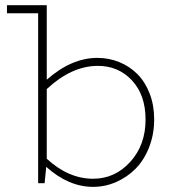

<svg xmlns="http://www.w3.org/2000/svg" viewBox="-20 -706 673 740"><path d="M355 -482.9Q399.9 -482.9 439.9 -466.6Q480 -450.2 509.8 -420.2Q539.6 -390.1 556.9 -345.2Q574.2 -300.3 574.2 -246.1Q574.2 -188.5 554.9 -138.9Q535.6 -89.4 503.2 -56.4Q470.7 -23.4 428 -4.6Q385.3 14.2 338.9 14.2Q244.1 14.2 158.2 -63L151.9 0H127V-654.8H6.8V-686H160.2V-398.9Q255.9 -482.9 355 -482.9ZM338.9 -17.1Q422.9 -17.1 481.9 -82Q541 -147 541 -245.1Q541 -340.8 487.8 -397Q434.6 -453.1 355 -452.1Q255.4 -451.2 160.2 -362.8V-94.2Q244.1 -17.1 338.9 -17.1Z"/></svg>

Font: BioRhyme ExtraLight
Style: Regular
Weight: 275
Designer: Aoife Mooney
Foundry: Aoife Mooney Type
Version: Version 1.500;PS 001.500;hotconv 1.0.88;makeotf.lib2.5.64775